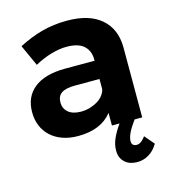

<svg xmlns="http://www.w3.org/2000/svg" viewBox="-111 -633 822 925"><g transform="rotate(-15 300.0 -171.0)"><path d="M309 -544Q418 -544 477.5 -493Q537 -442 538 -351V0H500Q454 62 454 96Q454 121 479 121Q491 121 502 112.5Q513 104 523 90L564 138Q545 170 518 186Q491 202 460 202Q445 202 430 198Q415 194 402.5 184Q390 174 382.5 159Q375 144 375 121Q375 92 388.5 62Q402 32 425 0H387V-63Q332 7 218 7Q174 7 139.5 -5.5Q105 -18 81 -40.5Q57 -63 44.5 -93.5Q32 -124 32 -161Q32 -237 84.5 -279.5Q137 -322 237 -323H387V-334Q385 -376 357.5 -399.5Q330 -423 273 -423Q238 -423 196.5 -411Q155 -399 113 -376L65 -482Q95 -497 123.5 -508.5Q152 -520 181.5 -528Q211 -536 242 -540Q273 -544 309 -544ZM265 -232Q219 -232 197.5 -217.5Q176 -203 176 -171Q176 -140 198.5 -121.5Q221 -103 261 -103Q285 -103 306.5 -109.5Q328 -116 345 -126.5Q362 -137 373 -151.5Q384 -166 387 -182V-232Z"/></g></svg>

Font: Montserrat Semi Bold
Style: Regular
Weight: 600
Designer: Julieta Ulanovsky
Foundry: Julieta Ulanovsky
Version: Version 3.001 September 28, 2015